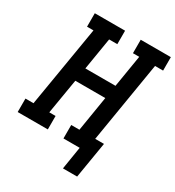

<svg xmlns="http://www.w3.org/2000/svg" viewBox="-215 -858 1039 1137"><g transform="rotate(30 304.5 -290.0)"><path d="M392 155 417 0H306V-92H362L401 -331H196L156 -92H199V0H-7V-92H48L140 -643H96V-735H303V-643H247L211 -424H417L453 -643H410V-735H616V-643H561L470 -92H530L489 155Z"/></g></svg>

Font: Iosevka Slab Semibold Extended
Style: Italic
Weight: 600
Width: 7
Italic angle: -9°
Monospace: yes
Designer: Belleve Invis
Foundry: Belleve Invis
Version: Version 11.1.0; ttfautohint (v1.8.3)